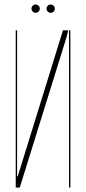

<svg xmlns="http://www.w3.org/2000/svg" viewBox="-20 -834 383 854"><path d="M284 -699 273 -659 68 0H50V-699H56V-50H59L260 -699ZM287 -699H293V0H287ZM120 -796Q120 -803 125.5 -808.5Q131 -814 138 -814Q146 -814 151.5 -808.5Q157 -803 157 -796Q157 -788 151.5 -782.5Q146 -777 138 -777Q131 -777 125.5 -782.5Q120 -788 120 -796ZM187 -796Q187 -803 192.5 -808.5Q198 -814 205 -814Q213 -814 218.5 -808.5Q224 -803 224 -796Q224 -788 218.5 -782.5Q213 -777 205 -777Q198 -777 192.5 -782.5Q187 -788 187 -796Z"/></svg>

Font: Moniqa Thin Display
Style: Regular
Weight: 100
Designer: Rajesh Rajput
Foundry: Rajesh Rajput
Version: Version 1.000